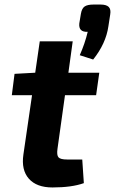

<svg xmlns="http://www.w3.org/2000/svg" viewBox="-20 -813 506 845"><path d="M392 -793H422Q448 -793 458.5 -782.5Q469 -772 465 -749L457 -697Q446 -621 390 -551L331 -570Q354 -622 366 -673Q345 -672 336 -681.5Q327 -691 329 -710L336 -752Q340 -776 352.5 -784.5Q365 -793 392 -793ZM281 -493H417L403 -394H266L233 -158Q229 -130 237.5 -120.5Q246 -111 276 -111H342L349 -7Q296 12 211 12Q141 12 107 -26.5Q73 -65 83 -133L121 -394H32L44 -488L135 -493L155 -631H300Z"/></svg>

Font: Ezarion
Style: Bold Italic
Weight: 700
Italic angle: -8°
Designer: Natanael Gama
Version: Version 1.001;PS 001.001;hotconv 1.0.70;makeotf.lib2.5.58329